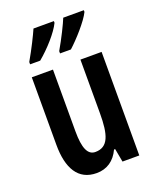

<svg xmlns="http://www.w3.org/2000/svg" viewBox="-144 -851 771 946"><g transform="rotate(-20 242.0 -378.0)"><path d="M412 -757V-766H304C293 -738 261 -673 229 -618V-606H286C327 -643 392 -715 412 -757ZM255 -757V-766H148C135 -736 105 -675 72 -618V-606H125C177 -649 234 -713 255 -757ZM424 -543H313V-262C313 -149 295 -90 227 -90C187 -90 169 -132 169 -219V-543H58V-189C58 -66 101 10 198 10C252 10 293 -18 317 -70H323L336 0H424Z"/></g></svg>

Font: Noto Sans Lao Looped ExtraCondensed SemiBold
Style: Regular
Weight: 600
Width: 2
Designer: Mark Frömberg, Ben Mitchell
Foundry: The Fontpad Ltd
Version: Version 1.002